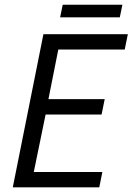

<svg xmlns="http://www.w3.org/2000/svg" viewBox="-20 -803 568 823"><path d="M34.8 0 166.1 -656.3H528L514.6 -590.6H229.9L187.6 -378H428.8L415.5 -312.2H175.5L124.8 -65.7H418.8L405.5 0ZM237.7 -728.6 248.8 -782.6H504.6L493.5 -728.6Z"/></svg>

Font: Source Sans Variable
Style: Italic
Weight: 200
Italic angle: -11°
Designer: Paul D. Hunt
Foundry: Adobe Systems Incorporated
Version: Version 3.006;hotconv 1.0.111;makeotfexe 2.5.65597